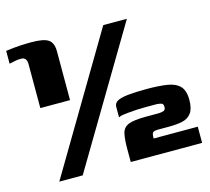

<svg xmlns="http://www.w3.org/2000/svg" viewBox="-97 -633 903 824"><g transform="rotate(-15 354.5 -221.5)"><path d="M72 -243V-438Q72 -453 66 -461Q60 -469 47 -469Q35 -469 25 -467.5Q15 -466 -6 -461V-518Q29 -523 56 -524.5Q83 -526 109 -526Q163 -526 183.5 -511.5Q204 -497 204 -460V-243ZM530 -517 173 83H69L425 -517ZM387 81Q387 66 387 51.5Q387 37 387 22Q387 -22 393 -46.5Q399 -71 423 -80.5Q447 -90 500 -90Q518 -90 527.5 -90Q537 -90 554 -90Q567 -90 577.5 -93Q588 -96 588 -110Q588 -124 579.5 -126.5Q571 -129 560 -130Q546 -130 536 -130Q526 -130 507 -130Q483 -130 468 -129Q453 -128 446 -127Q443 -127 430.5 -126Q418 -125 406 -123Q394 -121 388 -117V-163Q388 -180 403 -188.5Q418 -197 451 -200.5Q484 -204 536 -204Q586 -204 623 -198.5Q660 -193 679.5 -173.5Q699 -154 699 -112Q699 -73 684.5 -53.5Q670 -34 644.5 -28.5Q619 -23 584 -23Q577 -23 567 -23Q557 -23 537 -23Q517 -23 512.5 -16.5Q508 -10 508 1V9H704V81Z"/></g></svg>

Font: Genos Thin ExtraBold
Style: Regular
Weight: 800
Version: Version 1.010